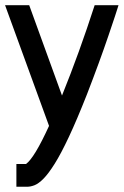

<svg xmlns="http://www.w3.org/2000/svg" viewBox="-20 -543 476 738"><path d="M343.8 -522.9H435.5L431.2 -509.3Q429.7 -502.9 396.5 -405Q363.3 -307.1 314 -179.7Q275.4 -82 244.9 -17.1Q214.4 47.9 190.2 86.4Q166 125 147 144Q127.9 163.1 112.8 168.9Q97.7 174.8 84.5 174.8H43V87.4H80.1Q112.8 63 168.5 -59.1L-0.5 -522.9H92.3L218.3 -175.8Q284.7 -339.8 343.8 -522.9Z"/></svg>

Font: Qaz
Style: Regular
Weight: 400
Designer: GGBotNet
Foundry: f0n7
Version: 0.70